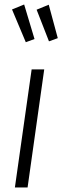

<svg xmlns="http://www.w3.org/2000/svg" viewBox="-20 -830 276 850"><path d="M86.9 -810.1 132.8 -657.2 94.2 -643.1 33.2 -788.1ZM195.8 -809.1 235.8 -661.1 196.8 -647 142.1 -787.1ZM175.8 -522.9 102.1 0H45.9L120.1 -522.9Z"/></svg>

Font: Fira Sans Compressed Light
Style: Italic
Weight: 300
Width: 3
Italic angle: -8°
Designer: Carrois Corporate & Edenspiekermann AG
Foundry: Carrois Corporate GbR & Edenspiekermann AG
Version: Version 4.203;PS 004.203;hotconv 1.0.88;makeotf.lib2.5.64775